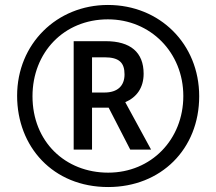

<svg xmlns="http://www.w3.org/2000/svg" viewBox="-20 -744 871 774"><path d="M416 10C629 10 783 -143 783 -356C783 -567 624 -724 415 -724C209 -724 49 -567 49 -358C49 -153 193 10 416 10ZM416 -48C243 -48 111 -173 111 -356C111 -532 237 -666 415 -666C587 -666 719 -532 719 -357C719 -182 590 -48 416 -48ZM277 -141H351V-310H418L505 -141H589L485 -332C531 -352 559 -390 559 -447C559 -533 506 -578 406 -578H277ZM401 -371H351V-513H401C461 -513 482 -491 482 -444C482 -398 454 -371 401 -371Z"/></svg>

Font: Noto Sans Gujarati UI Condensed SemiBold
Style: Regular
Weight: 600
Width: 3
Designer: Jelle Bosma - Monotype Design Team, Universal Thirst
Foundry: Monotype Imaging Inc.
Version: Version 2.106